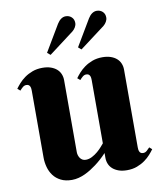

<svg xmlns="http://www.w3.org/2000/svg" viewBox="-82 -781 718 855"><g transform="rotate(-10 277.5 -353.5)"><path d="M487.8 -85Q487.8 -80.6 488.3 -75.4Q488.8 -70.3 490.7 -65.7Q492.7 -61 496.6 -58.1Q500.5 -55.2 507.8 -55.2Q517.1 -55.2 524.4 -61.8Q531.7 -68.4 538.1 -75.2L549.8 -64.9Q542.5 -54.7 531.5 -42.2Q520.5 -29.8 504.9 -18.6Q489.3 -7.3 469.2 0.2Q449.2 7.8 423.8 7.8Q402.3 7.8 386.5 2.2Q370.6 -3.4 359.6 -12.9Q348.6 -22.5 343.3 -35.4Q337.9 -48.3 337.9 -63V-85Q313.5 -58.6 286.6 -38.6Q274.9 -29.8 261.7 -21.5Q248.5 -13.2 234.4 -6.6Q220.2 0 205.1 3.9Q189.9 7.8 174.8 7.8Q145.5 7.8 124.8 -2.7Q104 -13.2 91.3 -30.3Q78.6 -47.4 72.8 -68.8Q66.9 -90.3 66.9 -111.8V-414.1Q66.9 -418.5 66.4 -423.6Q65.9 -428.7 64 -433.3Q62 -438 58.1 -440.9Q54.2 -443.8 46.9 -443.8Q38.1 -443.8 30.5 -437.3Q22.9 -430.7 17.1 -423.8L4.9 -434.1Q12.2 -444.3 23.2 -456.8Q34.2 -469.2 49.8 -480.5Q65.4 -491.7 85.7 -499.3Q106 -506.8 130.9 -506.8Q152.3 -506.8 168.5 -501.2Q184.6 -495.6 195.3 -486.1Q206.1 -476.6 211.4 -463.6Q216.8 -450.7 216.8 -436V-109.9Q216.8 -103 219 -95.9Q221.2 -88.9 225.3 -83Q229.5 -77.1 235.8 -73.5Q242.2 -69.8 251 -69.8Q265.1 -69.8 279.3 -77.1Q293.5 -84.5 305.2 -94.5Q316.9 -104.5 325.4 -114.3Q334 -124 337.9 -128.9V-414.1Q337.9 -418.5 337.4 -423.6Q336.9 -428.7 335 -433.3Q333 -438 329.1 -440.9Q325.2 -443.8 317.9 -443.8Q309.1 -443.8 301.5 -437.3Q293.9 -430.7 288.1 -423.8L275.9 -434.1Q283.2 -444.3 294.2 -456.8Q305.2 -469.2 320.8 -480.5Q336.4 -491.7 356.7 -499.3Q377 -506.8 401.9 -506.8Q423.3 -506.8 439.5 -501.2Q455.6 -495.6 466.3 -486.1Q477.1 -476.6 482.4 -463.6Q487.8 -450.7 487.8 -436ZM163.1 -568.8 233.9 -688Q241.7 -700.7 251.7 -707.8Q261.7 -714.8 272.9 -714.8Q288.6 -714.8 299.3 -704.8Q310.1 -694.8 310.1 -678.2Q310.1 -668.5 304.7 -659.2Q299.3 -649.9 291 -643.1L177.2 -557.1ZM303.2 -568.8 374 -688Q381.8 -700.7 391.8 -707.8Q401.9 -714.8 413.1 -714.8Q428.7 -714.8 439.5 -704.8Q450.2 -694.8 450.2 -678.2Q450.2 -668.5 444.8 -659.2Q439.5 -649.9 431.2 -643.1L316.9 -557.1Z"/></g></svg>

Font: Berkshire Swash
Style: Regular
Weight: 400
Designer: Astigmatic (AOETI)
Foundry: Astigmatic (AOETI)
Version: Version 1.001